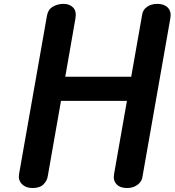

<svg xmlns="http://www.w3.org/2000/svg" viewBox="-20 -948 880 968"><path d="M143.5 0Q110 0 90.5 -20Q71 -40 76 -70L217 -870Q222.5 -900.5 246.8 -914.5Q271 -928.5 300 -928.5Q331 -928.5 349 -909.8Q367 -891 360 -853L309 -561H641.5L697 -876Q701 -899.5 722 -914Q743 -928.5 773.5 -928.5Q807 -928.5 825.8 -909.8Q844.5 -891 839 -856.5L697.5 -52.5Q693.5 -31 672.2 -15.5Q651 0 620 0Q585 0 567.2 -19.5Q549.5 -39 555 -70L620 -439.5H287.5L220.5 -58Q217 -36 198.8 -18Q180.5 0 143.5 0Z"/></svg>

Font: Edu AU VIC WA NT Pre
Style: Bold
Weight: 700
Designer: Tina and Corey Anderson, Eben Sorkin, Mirko Velimirovic
Foundry: Google for Education
Version: Version 1.001